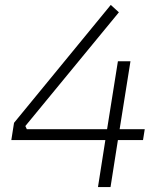

<svg xmlns="http://www.w3.org/2000/svg" viewBox="-20 -760 661 780"><path d="M378 0 408 -191H26L37 -261L430 -740L463 -710L83 -248L89 -235H415L459 -511H510L466 -235H568L561 -191H459L429 0Z"/></svg>

Font: Sora ExtraLight
Style: Italic
Weight: 200
Designer: Jonathan Barnbrook, Juli√°n Moncada
Version: Version 1.000